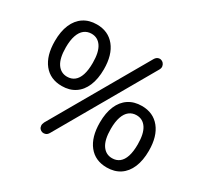

<svg xmlns="http://www.w3.org/2000/svg" viewBox="-151 -935 1235 1166"><g transform="rotate(30 466.5 -351.5)"><path d="M307 -1Q299 13 287.5 17.5Q276 22 265 19.5Q254 17 246.5 8.5Q239 0 238 -12Q237 -24 244 -38L626 -702Q634 -716 645 -721Q656 -726 667 -723.5Q678 -721 685.5 -712.5Q693 -704 695 -692Q697 -680 689 -666ZM225 -283Q144 -283 98.5 -340Q53 -397 53 -499Q53 -567 73.5 -615Q94 -663 132.5 -688.5Q171 -714 225 -714Q305 -714 351 -657Q397 -600 397 -499Q397 -431 376.5 -382.5Q356 -334 317.5 -308.5Q279 -283 225 -283ZM225 -348Q255 -348 276 -364.5Q297 -381 308 -414.5Q319 -448 319 -499Q319 -574 294 -611.5Q269 -649 225 -649Q196 -649 174.5 -632.5Q153 -616 141.5 -582.5Q130 -549 130 -499Q130 -423 155.5 -385.5Q181 -348 225 -348ZM709 9Q628 9 582.5 -48Q537 -105 537 -207Q537 -275 557.5 -323Q578 -371 616.5 -396.5Q655 -422 709 -422Q789 -422 835 -365Q881 -308 881 -207Q881 -139 860.5 -90.5Q840 -42 801.5 -16.5Q763 9 709 9ZM709 -56Q739 -56 760 -72.5Q781 -89 792 -122.5Q803 -156 803 -207Q803 -282 778 -319.5Q753 -357 709 -357Q680 -357 658.5 -340.5Q637 -324 625.5 -290.5Q614 -257 614 -207Q614 -131 639.5 -93.5Q665 -56 709 -56Z"/></g></svg>

Font: Nunito Medium
Style: Regular
Weight: 500
Designer: Vernon Adams
Foundry: Vernon Adams
Version: Version 3.602